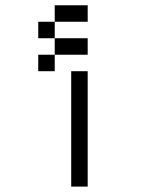

<svg xmlns="http://www.w3.org/2000/svg" viewBox="-20 -895 540 728"><path d="M312.5 -687.5V-750H187.5V-687.5H125V-625H187.5V-687.5ZM312.5 -812.5V-875H187.5V-812.5H125V-750H187.5V-812.5ZM250 -625V-187.5H312.5V-625Z"/></svg>

Font: UnifontExMono
Style: Regular
Weight: 500
Version: Version 15.0.06